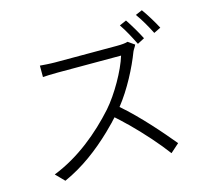

<svg xmlns="http://www.w3.org/2000/svg" viewBox="-121 -981 1242 1154"><g transform="rotate(-15 500.0 -404.0)"><path d="M937 -712C918 -749 884 -805 857 -842L815 -824C843 -786 872 -735 894 -691L937 -712ZM826 -676C806 -716 774 -770 749 -807L706 -788C733 -749 761 -696 782 -653L826 -676ZM861 -14C795 -94 683 -224 577 -315C648 -404 710 -525 744 -615C749 -627 761 -642 765 -653L725 -681C710 -676 686 -674 656 -674H272C241 -674 190 -678 179 -679V-608C188 -609 237 -611 272 -611H666C640 -525 567 -396 499 -319C394 -202 257 -87 96 -24L148 29C267 -24 369 -102 460 -189L467 -196C481 -210 495 -224 509 -238L515 -245C521 -251 527 -257 532 -263C552 -245 573 -226 593 -206L601 -199C680 -121 755 -36 807 34L861 -14Z"/></g></svg>

Font: Glow Sans SC Normal
Style: Regular
Weight: 400
Designer: Ryoko NISHIZUKA (kana, bopomofo & ideographs); Paul D. Hunt (Latin, Greek & Cyrillic); Sandoll Communications, Soo-young
Version: Version 0.93